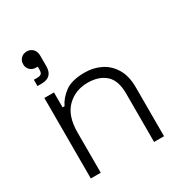

<svg xmlns="http://www.w3.org/2000/svg" viewBox="-172 -874 956 1004"><g transform="rotate(-30 306.0 -371.5)"><path d="M148 0H88V-486H146V-396H158Q176 -435 217 -465.5Q258 -496 336 -496Q389 -496 433 -474Q477 -452 503.5 -407.5Q530 -363 530 -296V0H470V-292Q470 -372 430 -407Q390 -442 323 -442Q248 -442 198 -392.5Q148 -343 148 -243ZM113 -558H88V-596H109Q126 -596 133 -603Q140 -610 140 -626V-645H130Q109 -645 94.5 -658.5Q80 -672 80 -694Q80 -715 94 -729Q108 -743 130 -743Q151 -743 165.5 -728.5Q180 -714 180 -688V-625Q180 -558 113 -558Z"/></g></svg>

Font: Space Grotesk Variable Light
Style: Regular
Weight: 300
Designer: Florian Karsten
Foundry: Florian Karsten
Version: Version 2.000